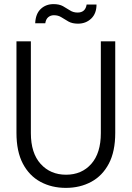

<svg xmlns="http://www.w3.org/2000/svg" viewBox="-20 -901 640 933"><path d="M300 12Q231 12 176.5 -17.5Q122 -47 91 -106Q60 -165 60 -255V-700H130V-254Q130 -157 177.5 -104.5Q225 -52 301 -52Q377 -52 423.5 -104.5Q470 -157 470 -254V-700H540V-255Q540 -165 509 -106Q478 -47 423.5 -17.5Q369 12 300 12ZM359 -786Q331 -786 312.5 -796.5Q294 -807 278.5 -817Q263 -827 242 -827Q226 -827 214.5 -817.5Q203 -808 200 -788H151Q153 -834 178 -857.5Q203 -881 240 -881Q268 -881 286 -871Q304 -861 320 -850.5Q336 -840 357 -840Q395 -840 401 -879H449Q449 -835 423 -810.5Q397 -786 359 -786Z"/></svg>

Font: DM Mono Light
Style: Regular
Weight: 300
Designer: Colophon Foundry
Foundry: Colophon Foundry
Version: Version 1.000; ttfautohint (v1.8.2.53-6de2)